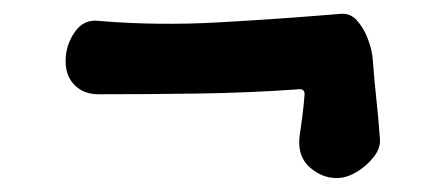

<svg xmlns="http://www.w3.org/2000/svg" viewBox="-20 -343 640 275"><path d="M462 -88Q441 -88 423.5 -103.5Q406 -119 409 -147Q411 -161 413 -176Q415 -191 416 -205Q418 -217 406 -215Q335 -210 263.5 -209Q192 -208 121 -208Q100 -208 87 -221Q74 -234 74 -255V-256Q74 -278 87 -297Q100 -316 122 -313Q206 -306 294 -311Q382 -316 466 -323Q481 -325 491 -314Q501 -303 507 -287Q513 -271 514 -257Q516 -229 519 -201.5Q522 -174 524 -146Q526 -132 515.5 -118.5Q505 -105 490.5 -96.5Q476 -88 463 -88Z"/></svg>

Font: Winky Sans
Style: Bold
Weight: 700
Designer: Simon Atzbach
Foundry: typofactur
Version: Version 1.205